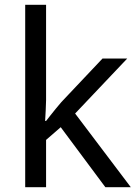

<svg xmlns="http://www.w3.org/2000/svg" viewBox="-20 -780 574 800"><path d="M172 -363Q172 -347 170.5 -321Q169 -295 168 -276H172Q178 -284 190 -299Q202 -314 214.5 -329.5Q227 -345 236 -355L407 -536H510L293 -307L525 0H419L233 -250L172 -197V0H85V-760H172Z"/></svg>

Font: Noto Sans Anatolian Hieroglyphs
Style: Regular
Weight: 400
Designer: Monotype Design Team
Foundry: Monotype Imaging Inc.
Version: Version 2.001; ttfautohint (v1.8.4.7-5d5b)